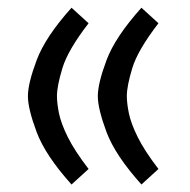

<svg xmlns="http://www.w3.org/2000/svg" viewBox="-20 -476 502 507"><path d="M238.3 -222.2Q238.3 -255.4 261.2 -316.9Q284.2 -378.4 353.5 -455.6L398.4 -414.6Q343.8 -343.8 329.3 -296.1Q314.9 -248.5 314.9 -222.7Q314.9 -203.6 320.3 -177Q325.7 -150.4 343.5 -114.3Q361.3 -78.1 398.4 -29.8L353.5 11.2Q284.2 -65.9 261.2 -127.4Q238.3 -189 238.3 -222.2ZM53.7 -222.2Q53.7 -255.4 76.7 -316.9Q99.6 -378.4 168.9 -455.6L213.9 -414.6Q159.2 -343.8 144.8 -296.1Q130.4 -248.5 130.4 -222.7Q130.4 -203.6 135.7 -177Q141.1 -150.4 158.9 -114.3Q176.8 -78.1 213.9 -29.8L168.9 11.2Q99.6 -65.9 76.7 -127.4Q53.7 -189 53.7 -222.2Z"/></svg>

Font: Vazir FD-WOL
Style: Regular-FD-WOL
Weight: 400
Designer: Saber Rastikerdar
Foundry: Saber Rastikerdar
Version: Version 30.1.0